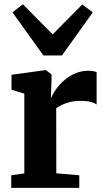

<svg xmlns="http://www.w3.org/2000/svg" viewBox="-20 -904 506 924"><path d="M34 0V-60.5L97 -69.5V-453.5L35.5 -472V-544L197 -566.5H201L228 -546V-522.5L225 -435L228 -435.5Q232.5 -449.5 247 -470.8Q261.5 -492 284.5 -513.5Q307.5 -535 338.2 -549.2Q369 -563.5 405.5 -563.5Q419.5 -563.5 429.2 -561.5Q439 -559.5 445 -557V-401Q434.5 -409 416.2 -413.8Q398 -418.5 367 -418.5Q339 -418.5 316.2 -412.8Q293.5 -407 277.2 -398.8Q261 -390.5 250.5 -383L251 -70L361.5 -60.5V0ZM189 -637 40 -844.5 90 -883.5 233.5 -738.5 376 -882.5 426.5 -844.5 278 -637Z"/></svg>

Font: Merriweather 24pt ExtraBold
Style: Regular
Weight: 800
Version: Version 2.100